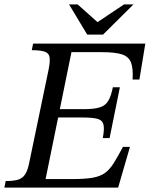

<svg xmlns="http://www.w3.org/2000/svg" viewBox="-33 -856 683 876"><path d="M506 0H-13L-7 -30Q28 -30 48.5 -36Q69 -42 81 -59.5Q93 -77 100 -112L188 -535Q196 -573 193.5 -593Q191 -613 172 -620Q153 -627 112 -627L118 -657H630L603 -493H572Q575 -543 565 -570Q555 -597 524.5 -607.5Q494 -618 432 -618H293L175 -39H296Q354 -39 389 -45Q424 -51 446 -67Q468 -83 486 -112Q504 -141 528 -186H560ZM467 -226H436Q444 -268 439 -288Q434 -308 411 -314Q388 -320 342 -320H222L229 -358H350Q396 -358 422 -366Q448 -374 461 -396Q474 -418 482 -458H514ZM437 -698H365L282 -836H321L412 -755L533 -836H576Z"/></svg>

Font: STIX Two Text
Style: Italic
Weight: 400
Italic angle: -12°
Designer: Ross Mills, John Hudson & Paul Hanslow, Tiro Typeworks Ltd; with prior portions MicroPress Inc. and Coen Hoffman, Elsevi
Foundry: Tiro Typeworks Ltd
Version: Version 2.13 b171